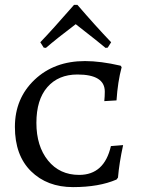

<svg xmlns="http://www.w3.org/2000/svg" viewBox="-20 -757 576 786"><path d="M457 -22 463 -30C466.3 -69.3 473.3 -113.7 484 -163L434 -159C416 -80.3 372.7 -41 304 -41C250.7 -41 208.2 -60.7 176.5 -100C144.8 -139.3 129 -190.7 129 -254C129 -317.3 144 -366.2 174 -400.5C204 -434.8 245 -452 297 -452C371.7 -452 409 -428.7 409 -382C409 -369.3 408.3 -356.3 407 -343L457 -346C460.3 -396.7 467.3 -442 478 -482L474 -488C419.3 -500.7 370.7 -507 328 -507C244 -507 175.2 -481.5 121.5 -430.5C67.8 -379.5 41 -315.2 41 -237.5C41 -159.8 63 -99.3 107 -56C151 -12.7 208.3 9 279 9C349.7 9 409 -1.3 457 -22ZM159 -562 168 -561C197.3 -586.3 238 -618.7 290 -658C356.7 -606 397.3 -573.7 412 -561L421 -562L435 -584C391.7 -629.3 345.7 -680.3 297 -737H283C223.7 -669 177.7 -618 145 -584Z"/></svg>

Font: Alegreya SC
Style: Regular
Weight: 400
Designer: Juan Pablo del Peral
Foundry: Juan Pablo del Peral
Version: Version 1.003